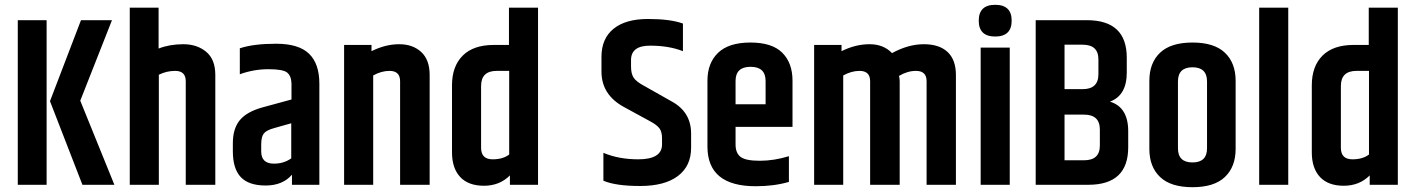

<svg xmlns="http://www.w3.org/2000/svg" viewBox="-20 -769 5891 799"><path d="M54 -685H174V0H54ZM317 -685H446L314 -350L456 0H323L188 -348Z M520 -737H640V-567Q686 -585 743 -585Q800 -585 838 -553.5Q876 -522 876 -457V0H753V-431Q753 -474 709 -474Q673 -474 641 -458V0H520Z M1067 -168V-139Q1067 -88 1120 -88Q1161 -88 1192 -110V-256L1121 -236Q1088 -227 1077.5 -213Q1067 -199 1067 -168ZM978 -568Q1035 -587 1129 -587Q1223 -587 1266 -545.5Q1309 -504 1309 -421V0H1195V-42Q1156 3 1085.5 3Q1015 3 982 -32Q949 -67 949 -139V-173Q949 -234 978 -269Q1007 -304 1072 -322L1193 -355V-422Q1192 -453 1175 -467Q1158 -481 1097 -481Q1036 -481 978 -460Z M1526 -556Q1584 -585 1641 -585Q1698 -585 1733 -552.5Q1768 -520 1768 -457V0H1645V-431Q1645 -474 1601 -474Q1567 -474 1533 -455V0H1412V-582H1526Z M2099 -474H2047Q1982 -474 1982 -411V-154Q1982 -106 2030 -106Q2073 -106 2099 -126ZM2098 -737H2219V0H2102V-39Q2059 4 1994 4Q1929 4 1895 -32.5Q1861 -69 1861 -135V-414Q1861 -493 1905.5 -537.5Q1950 -582 2035 -582H2098Z M2483 -533Q2483 -608 2533 -649Q2583 -690 2676.5 -690Q2770 -690 2822 -671V-556Q2764 -579 2685 -579Q2606 -579 2606 -519V-492Q2606 -462 2617 -445.5Q2628 -429 2660 -412L2775 -347Q2856 -303 2856 -213V-154Q2856 -78 2801 -36.5Q2746 5 2644 5Q2542 5 2491 -17V-133Q2555 -106 2636 -106Q2735 -106 2735 -168V-194Q2735 -220 2724.5 -234.5Q2714 -249 2686 -264L2576 -324Q2483 -375 2483 -471Z M2924 -159V-433Q2924 -507 2968.5 -549.5Q3013 -592 3103 -592Q3193 -592 3235.5 -549.5Q3278 -507 3278 -433V-241H3041V-168Q3041 -132 3062 -116Q3083 -100 3142 -100Q3201 -100 3263 -119V-12Q3201 6 3125 6Q2924 6 2924 -159ZM3041 -335H3166V-432Q3166 -491 3103.5 -491Q3041 -491 3041 -432Z M3692 -548Q3760 -585 3824.5 -585Q3889 -585 3923.5 -552.5Q3958 -520 3958 -457V0H3836V-431Q3836 -474 3792 -474Q3756 -474 3721 -453Q3724 -444 3724 -431V0H3601V-431Q3601 -474 3557 -474Q3523 -474 3489 -455V0H3368V-582H3482V-556Q3540 -585 3598.5 -585Q3657 -585 3692 -548Z M4121.5 -617Q4053 -617 4053 -683Q4053 -749 4121.5 -749Q4190 -749 4190 -683Q4190 -617 4121.5 -617ZM4061 -571H4182V0H4061Z M4669 -529V-467Q4669 -372 4599 -346Q4675 -323 4675 -223V-156Q4675 0 4509 0H4290V-685H4503Q4669 -685 4669 -529ZM4485 -583H4410V-398H4485Q4551 -398 4551 -460V-522Q4551 -583 4485 -583ZM4557 -163V-230Q4557 -292 4491 -292H4410V-102H4491Q4557 -102 4557 -163Z M5003 -430Q5003 -489 4942.5 -489Q4882 -489 4882 -430V-152Q4882 -93 4942.5 -93Q5003 -93 5003 -152ZM4763 -433Q4763 -507 4807.5 -549.5Q4852 -592 4942.5 -592Q5033 -592 5077.5 -549.5Q5122 -507 5122 -433V-149Q5122 -75 5077.5 -32.5Q5033 10 4942.5 10Q4852 10 4807.5 -32.5Q4763 -75 4763 -149Z M5220 -737H5341V0H5220Z M5677 -474H5625Q5560 -474 5560 -411V-154Q5560 -106 5608 -106Q5651 -106 5677 -126ZM5676 -737H5797V0H5680V-39Q5637 4 5572 4Q5507 4 5473 -32.5Q5439 -69 5439 -135V-414Q5439 -493 5483.5 -537.5Q5528 -582 5613 -582H5676Z"/></svg>

Font: Khand SemiBold
Style: Regular
Weight: 600
Designer: Devanagari: Sanchit Sawaria, Jyotish Sonowal; Latin: Satya Rajpurohit
Foundry: Indian Type Foundry
Version: Version 1.101;PS 1.0;hotconv 1.0.78;makeotf.lib2.5.61930; tt